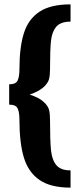

<svg xmlns="http://www.w3.org/2000/svg" viewBox="-20 -817 369 879"><path d="M69 -269Q69 -302 61 -320Q53 -338 22 -338V-431Q53 -431 61 -449Q69 -467 69 -500Q69 -601 89.5 -665.5Q110 -730 161 -763.5Q212 -797 303 -797V-718Q258 -718 238 -695Q218 -672 213.5 -631Q209 -590 209 -500Q209 -473 204.5 -455Q200 -437 179.5 -418Q159 -399 116 -384Q159 -370 179.5 -351Q200 -332 204.5 -314Q209 -296 209 -269Q209 -173 213.5 -129Q218 -85 238 -61Q258 -37 303 -37V42Q212 42 161 7Q110 -28 89.5 -95Q69 -162 69 -269Z"/></svg>

Font: Francois One
Style: Regular
Weight: 400
Designer: Vernon Adams
Foundry: Vernon Adams
Version: Version 2.000